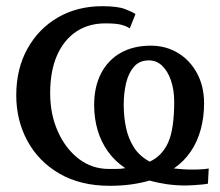

<svg xmlns="http://www.w3.org/2000/svg" viewBox="-20 -589 712 620"><path d="M334.5 11Q240 11 172.2 -28.2Q104.5 -67.5 68.5 -134Q32.5 -200.5 32.5 -281.5Q32.5 -366.5 68.5 -431.5Q104.5 -496.5 167.2 -532.8Q230 -569 310.5 -569Q359 -569 383.5 -559.8Q408 -550.5 417.5 -543.5L399 -497.5Q388.5 -504.5 371.8 -509Q355 -513.5 320 -513.5Q266 -513.5 226 -486.8Q186 -460 164 -409.8Q142 -359.5 142 -288Q142 -220 166.8 -164.5Q191.5 -109 234.2 -76.2Q277 -43.5 331 -43.5Q345 -43.5 354 -43.5Q363 -43.5 369.8 -44Q376.5 -44.5 384.5 -46Q351.5 -68 329 -99.2Q306.5 -130.5 295.2 -168.8Q284 -207 284 -249.5Q284 -309 306.5 -352.2Q329 -395.5 370 -418.5Q411 -441.5 466.5 -441.5Q516 -441.5 555 -417.8Q594 -394 616.5 -352Q639 -310 639 -255.5Q639 -210.5 628.2 -171Q617.5 -131.5 596 -99.8Q574.5 -68 541.5 -45Q553.5 -44 570.5 -42.5Q587.5 -41 605 -41.5Q621 -41.5 633.8 -42.5Q646.5 -43.5 654 -45L651.5 4Q645.5 5.5 632.5 6.8Q619.5 8 605 9Q590.5 10 580 10Q548 10 518.5 5.8Q489 1.5 463 -6Q436 2 403.5 6.5Q371 11 334.5 11ZM463.5 -67Q504 -86 523.2 -129.2Q542.5 -172.5 542.5 -260.5Q542.5 -298.5 532.2 -328.8Q522 -359 503.8 -376.5Q485.5 -394 461 -394Q430.5 -394 412.8 -373.8Q395 -353.5 387.2 -320.8Q379.5 -288 379.5 -250Q379.5 -212.5 386.8 -177.5Q394 -142.5 412 -113.8Q430 -85 463.5 -67Z"/></svg>

Font: Merriweather 20pt
Style: Regular
Weight: 400
Version: Version 2.100